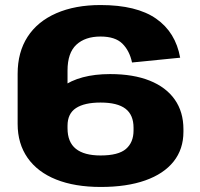

<svg xmlns="http://www.w3.org/2000/svg" viewBox="-20 -731 793 762"><path d="M50 -438Q50 -524 89.5 -585Q129 -646 203.5 -678.5Q278 -711 379 -711Q522 -711 599.5 -657Q677 -603 695 -502L504 -483Q494 -530 465.5 -558Q437 -586 379 -586Q318 -586 283 -553.5Q248 -521 248 -451V-239H50ZM380 11Q277 11 203 -18.5Q129 -48 89.5 -104.5Q50 -161 50 -239L156 -243Q156 -335 226 -386Q296 -437 417 -437Q509 -437 574 -411Q639 -385 673.5 -336Q708 -287 708 -218V-208Q708 -139 669 -90Q630 -41 556.5 -15Q483 11 380 11ZM379 -114Q450 -114 480 -140Q510 -166 510 -213V-224Q510 -275 478 -299.5Q446 -324 379 -324Q315 -324 281.5 -302Q248 -280 248 -232V-222Q248 -167 281 -140.5Q314 -114 379 -114Z"/></svg>

Font: Pathway Extreme ExtraBold
Style: Regular
Weight: 800
Designer: Eduardo Rodriguez Tunni
Foundry: Eduardo Rodriguez Tunni
Version: Version 1.001;gftools[0.9.26]